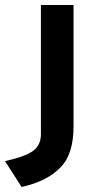

<svg xmlns="http://www.w3.org/2000/svg" viewBox="-87 -531 389 765"><path d="M-67 111Q14 93 45 70Q76 47 76 4V-511H206V-28Q206 82 156 134Q103 191 -1 214Z"/></svg>

Font: ReCut ExtraBold
Style: Regular
Weight: 800
Designer: Giant Group (for alternate capitals set)
Version: Version 2.002;FEAKit 1.0